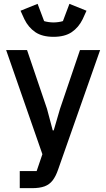

<svg xmlns="http://www.w3.org/2000/svg" viewBox="-20 -781 554 1001"><path d="M293 -214 397 -520H502L283 103Q271 138 254.5 159.5Q238 181 212.5 190.5Q187 200 146 200H83V111H171L201 23L12 -520H121L225 -214L255 -101H260ZM259 -589Q200 -589 164 -613.5Q128 -638 107 -681L87 -725L176 -761L210 -671Q219 -668 233 -666Q247 -664 259 -664Q271 -664 285 -666Q299 -668 308 -671L342 -761L431 -725L411 -681Q390 -638 354 -613.5Q318 -589 259 -589Z"/></svg>

Font: IBM Plex Sans Medium
Style: Regular
Weight: 500
Designer: Mike Abbink, Paul van der Laan, Pieter van Rosmalen
Foundry: Bold Monday
Version: Version 3.201